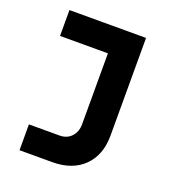

<svg xmlns="http://www.w3.org/2000/svg" viewBox="-132 -656 865 942"><g transform="rotate(20 300.0 -185.0)"><path d="M75 180V45H235Q273 45 296.5 20Q320 -5 320 -45V-415H70V-550H470V-40Q470 62 410 121Q350 180 246 180Z"/></g></svg>

Font: JetBrains Mono NL ExtraBold
Style: Regular
Weight: 800
Designer: Philipp Nurullin, Konstantin Bulenkov
Foundry: JetBrains
Version: Version 2.304; ttfautohint (v1.8.4.7-5d5b)